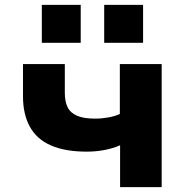

<svg xmlns="http://www.w3.org/2000/svg" viewBox="-20 -765 771 785"><path d="M471 0V-171Q441 -158 406 -151.5Q371 -145 335 -145Q246 -145 188 -170.5Q130 -196 102 -247Q74 -298 74 -371V-503H245V-385Q245 -351 256 -327.5Q267 -304 294.5 -292Q322 -280 369 -280Q396 -280 423.5 -285Q451 -290 470 -299V-503H641V0ZM406 -590V-745H565V-590ZM151 -590V-745H310V-590Z"/></svg>

Font: Nunito Sans 7pt SemiExpanded ExtraBold
Style: Regular
Weight: 800
Width: 6
Designer: Vernon Adams
Foundry: Vernon Adams
Version: Version 3.101;gftools[0.9.27]